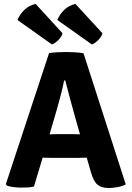

<svg xmlns="http://www.w3.org/2000/svg" viewBox="-20 -955 674 984"><path d="M240.5 -146Q232.5 -146 220.5 -146.5Q208.5 -147 198.5 -147L154 1Q140 4.5 123.5 5.5Q107 6.5 89.5 6.5Q71.5 6.5 50.2 4Q29 1.5 15.5 -3.5L10 -11.5L231.5 -683Q250 -686 275.5 -687.2Q301 -688.5 320 -688.5Q338.5 -688.5 364.2 -687Q390 -685.5 408 -682L624.5 -10Q608.5 -1 583.5 3.8Q558.5 8.5 536.5 8.5Q500.5 8.5 480 -8.2Q459.5 -25 445.5 -74L424.5 -147Q414 -147 402 -146.5Q390 -146 382 -146ZM261 -358.5 234 -266.5Q244 -267 255.8 -267.2Q267.5 -267.5 275.5 -267.5H352Q359.5 -267.5 370 -267.2Q380.5 -267 390 -266.5L369 -340.5Q357 -382.5 341.8 -438.5Q326.5 -494.5 314.5 -542.5H308.5Q303.5 -515.5 295.2 -482.5Q287 -449.5 277.8 -417Q268.5 -384.5 261 -358.5ZM162.5 -935 300.5 -784.5Q295.5 -766 278.8 -749.5Q262 -733 246.5 -727L69.5 -852.5Q81 -881 104.5 -904Q128 -927 162.5 -935ZM366.5 -935 505 -784.5Q500 -766.5 483.5 -749.8Q467 -733 451 -727L274 -852.5Q285 -881 308.8 -904Q332.5 -927 366.5 -935Z"/></svg>

Font: Signika Negative SC
Style: Bold
Weight: 700
Designer: Anna Giedryś
Foundry: Anna Giedryś
Version: Version 2.000; ttfautohint (v1.8.3) -l 8 -r 50 -G 200 -x 9 -